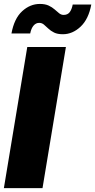

<svg xmlns="http://www.w3.org/2000/svg" viewBox="-20 -970 491 990"><path d="M319.8 -727.5 199.2 0H0L120.6 -727.5ZM304.2 -793.5Q276.4 -793.5 258.8 -802.2Q241.2 -811 229 -822.8Q216.8 -834.5 206.3 -843.3Q195.8 -852.1 182.1 -852.1Q165 -852.1 153.1 -838.1Q141.1 -824.2 135.7 -797.4H39.1Q53.2 -874.5 94.2 -912.1Q135.3 -949.7 185.5 -949.7Q212.9 -949.7 231 -941.2Q249 -932.6 261.7 -921.4Q274.4 -910.2 284.9 -901.6Q295.4 -893.1 308.1 -893.1Q328.6 -893.1 339.4 -907.2Q350.1 -921.4 355 -946.8H450.7Q437 -871.6 395.5 -832.5Q354 -793.5 304.2 -793.5Z"/></svg>

Font: Inter 20pt Black
Style: Italic
Weight: 900
Italic angle: -9.3988°
Version: Version 4.001;git-66647c0bb